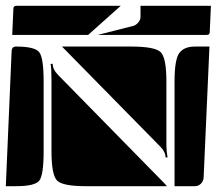

<svg xmlns="http://www.w3.org/2000/svg" viewBox="-20 -650 745 660"><path d="M580 -10V-370Q580 -446 596.5 -468Q613 -490 650 -490H700L680 -40Q679 -27 670.5 -18.5Q662 -10 650 -10ZM154 -430 161 -431Q161 -411 181 -391L544 -21Q549 -16 554 -10H275Q196 -10 176.5 -29Q157 -48 157 -130V-370Q157 -415 154 -430ZM193 -490H430Q512 -490 532 -471Q552 -452 552 -370V-151Q552 -130 556 -109H549Q549 -128 531 -146ZM0 -10 20 -475Q21 -490 35 -490Q99 -490 114.5 -471Q130 -452 130 -370V-130Q130 -48 115 -29Q100 -10 35 -10ZM22 -530 26 -620Q26 -630 36 -630H395L283 -530ZM316 -530 438 -561Q447 -563 455 -572.5Q463 -582 463 -591V-630H705L701 -540Q701 -530 691 -530Z"/></svg>

Font: PrimecolorB
Style: Medium
Weight: 500
Designer: gluk
Foundry: gluk
Version: Version 0.672